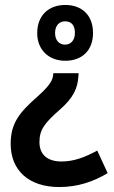

<svg xmlns="http://www.w3.org/2000/svg" viewBox="-20 -564 460 774"><path d="M243 -544C177 -544 130 -503 130 -430C130 -363 177 -319 243 -319C311 -319 355 -361 355 -431C355 -503 310 -544 243 -544ZM242 -478C269 -478 282 -461 282 -431C282 -401 265 -384 242 -384C219 -384 202 -401 202 -431C202 -461 219 -478 242 -478ZM297 -269H195L194 -260C192 -243 184 -221 129 -173C61 -112 23 -70 23 16C23 121 94 190 219 190C294 190 357 168 414 134L372 43C324 69 279 87 228 87C171 87 139 59 139 9C139 -41 160 -68 219 -120C277 -170 293 -209 296 -256Z"/></svg>

Font: Noto Sans Myanmar SemiCondensed SemiBold
Style: Regular
Weight: 600
Width: 4
Designer: Monotype Design Team
Foundry: Monotype Imaging Inc.
Version: Version 2.107